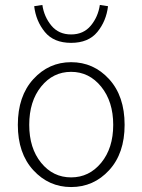

<svg xmlns="http://www.w3.org/2000/svg" viewBox="-20 -743 575 775"><path d="M267 12Q177 12 114.5 -56Q52 -124 52 -239Q52 -355 114.5 -423.5Q177 -492 267 -492Q358 -492 420.5 -423.5Q483 -355 483 -239Q483 -124 420.5 -56Q358 12 267 12ZM98 -239Q98 -145 146 -86Q194 -27 267 -27Q340 -27 388.5 -86Q437 -145 437 -239Q437 -333 388.5 -393Q340 -453 267 -453Q194 -453 146 -393.5Q98 -334 98 -239ZM118 -718 151 -723Q158 -675 187.5 -639.5Q217 -604 267 -604Q317 -604 346.5 -639.5Q376 -675 383 -723L416 -718Q409 -658 373 -614Q337 -570 267 -570Q197 -570 161 -614Q125 -658 118 -718Z"/></svg>

Font: Toshiba Sans Light
Style: Regular
Weight: 300
Designer: Paul D. Hunt
Foundry: Toshiba Corporation
Version: Version 2.020;PS 2.0;hotconv 1.0.86;makeotf.lib2.5.63406